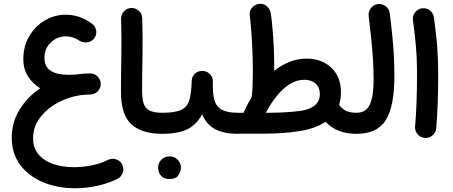

<svg xmlns="http://www.w3.org/2000/svg" viewBox="-20 -668 2371 1006"><path d="M41.5 53.2Q41.5 -27.8 82.8 -94.2Q124 -160.6 190.9 -205.6Q149.9 -230.5 126 -269Q102.1 -307.6 102.1 -358.4Q102.1 -424.3 132.3 -476.8Q162.6 -529.3 213.4 -560.1Q264.2 -590.8 324.7 -590.8Q397.9 -590.8 459 -545.9Q478 -534.2 483.2 -511.5Q488.3 -488.8 475.6 -469.7Q463.9 -452.1 442.4 -447.3Q420.9 -442.4 398.4 -453.1Q364.7 -477.5 325.2 -477.5Q279.3 -477.5 246.1 -445.6Q212.9 -413.6 212.9 -364.3Q212.9 -317.9 246.1 -296.9Q279.3 -275.9 339.4 -275.9Q357.4 -275.9 381.3 -277.8Q415 -283.2 448.7 -283.2H449.2Q465.8 -284.2 479.5 -276.1Q493.2 -268.1 500.5 -254.9Q507.8 -242.2 507.8 -228Q507.8 -209.5 496.8 -195.1Q485.8 -180.7 468.8 -175.3Q468.8 -175.3 468.8 -175.3Q467.8 -175.3 466.3 -174.8Q460.4 -173.3 454.1 -172.9Q446.3 -172.4 437.5 -172.4Q428.7 -172.4 413.1 -170.4Q407.7 -169.9 402.3 -169.4Q337.9 -160.2 281 -128.9Q224.1 -97.7 188.7 -50Q153.3 -2.4 153.3 56.6Q153.3 106.4 181.2 140.1Q209 173.8 257.6 190.9Q306.2 208 368.2 208Q416 208 463.1 198Q510.3 188 545.4 169.9Q565.4 159.7 587.9 166.7Q610.4 173.8 620.1 193.8Q630.4 213.9 623.3 236.1Q616.2 258.3 596.2 268.6Q548.8 292.5 490.7 305.4Q432.6 318.4 373.5 318.4Q280.8 318.4 205.3 286.6Q129.9 254.9 85.7 195.6Q41.5 136.2 41.5 53.2Z M613.8 -187Q613.8 -280.8 615.7 -371.6Q617.7 -462.4 614.3 -568.4Q613.8 -591.3 629.4 -608.4Q645 -625.5 667.5 -626Q690.4 -627 707.5 -611.3Q724.6 -595.7 725.1 -572.8Q728.5 -468.3 726.6 -376.2Q724.6 -284.2 724.6 -188.5Q724.6 -126 746.1 -101.6Q767.6 -77.1 831.1 -77.1H831.5Q854.5 -77.1 870.6 -61Q886.7 -44.9 886.7 -22Q886.7 0.5 870.6 16.8Q854.5 33.2 831.5 33.2H831.1Q723.1 33.2 668.5 -16.6Q613.8 -66.4 613.8 -187Z M775.9 -22Q775.9 -44.9 792.5 -61Q809.1 -77.1 831.5 -77.1Q897.9 -77.1 929.9 -92.5Q961.9 -107.9 972.4 -144.5Q982.9 -181.2 984.4 -243.7Q985.8 -269.5 1003.2 -283.7Q1020.5 -297.9 1043.9 -296.4Q1066.9 -294.9 1082 -277.6Q1097.2 -260.3 1095.2 -237.8Q1093.3 -178.7 1103.3 -143.6Q1113.3 -108.4 1142.6 -92.8Q1171.9 -77.1 1227.1 -77.1H1227.5Q1250.5 -77.1 1266.6 -61Q1282.7 -44.9 1282.7 -22Q1282.7 0.5 1266.6 16.8Q1250.5 33.2 1227.5 33.2H1227.1Q1155.8 33.2 1109.6 10Q1063.5 -13.2 1039.1 -68.8Q1007.3 -11.2 957.8 11Q908.2 33.2 831.5 33.2Q809.1 33.2 792.5 16.8Q775.9 0.5 775.9 -22ZM808.6 209Q808.6 187 825 169.2Q841.3 151.4 867.2 151.4Q885.7 151.4 898.4 159.2Q911.1 167 918.5 178.2Q928.2 194.3 928.2 209.5Q928.2 227.5 915.8 248.8Q903.3 270 867.7 270Q843.3 270 830.8 259.5Q818.4 249 813 235.4Q808.6 222.7 808.6 209Z M1172.4 -22.5Q1172.4 -45.4 1188.7 -61.3Q1205.1 -77.1 1227.5 -77.1H1256.3Q1256.8 -80.1 1258.3 -82.5Q1276.9 -123.5 1298.8 -159.7Q1298.8 -163.6 1299.3 -167Q1302.7 -191.9 1303.7 -223.6Q1304.7 -255.4 1304.7 -293.5Q1304.7 -345.7 1302.5 -400.9Q1300.3 -456.1 1296.6 -504.9Q1293 -553.7 1288.6 -586.9Q1285.2 -609.9 1300.3 -627.2Q1315.4 -644.5 1335.4 -647.5Q1360.4 -650.9 1377.9 -635.5Q1395.5 -620.1 1398.9 -597.7Q1403.8 -564.5 1407.7 -519.3Q1411.6 -474.1 1414.1 -425.8Q1416.5 -377.4 1416.5 -334.5Q1416.5 -315.4 1416.5 -296.9Q1454.6 -327.1 1497.6 -344Q1540.5 -360.8 1587.4 -360.8Q1666 -360.8 1716.3 -313Q1766.6 -265.1 1766.6 -184.1Q1766.6 -148.9 1756.8 -119.1Q1769.5 -99.6 1791 -88.4Q1812.5 -77.1 1846.7 -77.1H1847.2Q1870.1 -77.1 1886.2 -61Q1902.3 -44.9 1902.3 -22Q1902.3 0.5 1886.2 16.8Q1870.1 33.2 1847.2 33.2H1846.7Q1745.1 33.2 1686 -29.8Q1629.9 6.8 1546.1 19.5Q1462.4 32.2 1368.7 32.2H1227.5Q1205.1 32.2 1188.7 16.1Q1172.4 0 1172.4 -22.5ZM1574.7 -250Q1534.2 -250 1497.8 -227.1Q1461.4 -204.1 1429.9 -165Q1398.4 -126 1373 -77.1H1376Q1484.9 -77.1 1554.4 -87.2Q1624 -97.2 1646 -135.3Q1647.5 -139.2 1649.9 -142.6Q1655.8 -157.2 1655.8 -175.3Q1655.8 -210 1633.8 -230Q1611.8 -250 1574.7 -250Z M1792 -22Q1792 -44.9 1808.3 -61Q1824.7 -77.1 1847.2 -77.1Q1897.9 -77.1 1917.7 -120.4Q1937.5 -163.6 1937.5 -249Q1937.5 -294.9 1935.1 -340.8Q1932.6 -386.7 1927 -444.6Q1921.4 -502.4 1911.6 -584Q1909.2 -606.4 1923.1 -625Q1937 -643.6 1959.5 -646.5Q1981.9 -649.4 2000.5 -635.5Q2019 -621.6 2022 -598.6Q2030.8 -529.8 2036.1 -475.1Q2041.5 -420.4 2043.9 -371.1Q2046.4 -321.8 2046.4 -268.6Q2046.4 -111.3 2001.7 -39.1Q1957 33.2 1847.2 33.2Q1824.7 33.2 1808.3 16.8Q1792 0.5 1792 -22Z M2143.6 -562Q2140.6 -584.5 2154.8 -603Q2168.9 -621.6 2191.4 -624.5Q2213.9 -627.4 2232.2 -613.5Q2250.5 -599.6 2253.4 -576.7Q2262.2 -513.7 2267.1 -465.1Q2272 -416.5 2273.9 -369.9Q2275.9 -323.2 2275.9 -265.1Q2275.9 -197.3 2273.4 -127Q2271 -56.6 2265.6 3.9Q2263.7 26.4 2246.1 41.5Q2228.5 56.6 2205.6 54.7Q2183.1 52.7 2168 35.2Q2152.8 17.6 2154.8 -4.9Q2160.2 -65.4 2162.6 -135Q2165 -204.6 2165 -270.5Q2165 -324.7 2163.1 -366.9Q2161.1 -409.2 2156.5 -454.3Q2151.9 -499.5 2143.6 -562Z"/></svg>

Font: Mikhak SemiBold
Style: Regular
Weight: 600
Designer: Amin Abedi
Version: Version 3.3